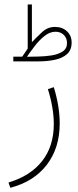

<svg xmlns="http://www.w3.org/2000/svg" viewBox="-20 -596 353 873"><path d="M81.1 -338.4Q86.4 -346.2 93.3 -356.4Q100.1 -366.7 106 -375V-575.7H125V-404.3Q146.5 -426.8 171.6 -450.2Q196.8 -473.6 230 -473.6Q263.2 -473.6 284.4 -453.9Q305.7 -434.1 305.7 -402.3Q305.7 -368.7 284.9 -350.1Q264.2 -331.5 229.7 -324.2Q195.3 -316.9 154.8 -316.9H40.5V-338.4ZM154.3 -338.9Q184.1 -339.4 214.1 -344Q244.1 -348.6 264.4 -361.6Q284.7 -374.5 284.7 -399.9Q284.7 -422.9 270 -437.3Q255.4 -451.7 232.4 -451.7Q206.5 -451.7 182.1 -432.1Q157.7 -412.6 137.5 -386Q117.2 -359.4 102.5 -337.9ZM26.9 257.8 18.6 233.9Q118.2 204.1 171.4 136.5Q224.6 68.8 224.6 -31.7Q224.6 -104.5 197.8 -190.9L224.6 -199.7Q251.5 -111.8 251.5 -34.7Q251.5 77.1 192.6 153.6Q133.8 230 26.9 257.8Z"/></svg>

Font: Vazirmatn FD Thin
Style: Regular
Weight: 100
Designer: Saber Rastikerdar
Foundry: Saber Rastikerdar
Version: Version 33.003